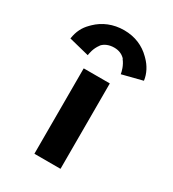

<svg xmlns="http://www.w3.org/2000/svg" viewBox="-188 -877 888 987"><g transform="rotate(30 255.5 -383.5)"><path d="M186 -642V-643L188 -645C202 -660 226 -671 256 -671C285 -671 305 -661 321 -645L322 -643V-642C343 -616 351 -583 353 -569L471 -599L473 -600C468 -639 448 -676 420 -704L413 -711C374 -750 321 -774 256 -774C191 -774 136 -750 96 -711L88 -703C60 -675 44 -644 37 -599L157 -569C159 -580 163 -612 186 -642ZM173 6 174 7H327L328 6V-499L327 -500H174L173 -499Z"/></g></svg>

Font: Hussar Woodtype
Style: SeBd
Weight: 900
Foundry: Cannot Into Space Fonts
Version: Version 1.07